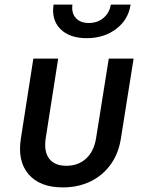

<svg xmlns="http://www.w3.org/2000/svg" viewBox="-20 -805 640 835"><path d="M253 10Q153 10 104 -47.5Q55 -105 71 -204L125 -550H233L179 -205Q170 -147 193.5 -115.5Q217 -84 269 -84Q320 -84 354.5 -115.5Q389 -147 398 -205L453 -550H561L506 -204Q496 -138 461.5 -90Q427 -42 373.5 -16Q320 10 253 10ZM357 -639Q282 -639 242.5 -679Q203 -719 213 -785H295Q290 -749 309.5 -727Q329 -705 366 -705Q404 -705 430 -727Q456 -749 462 -785H548Q538 -719 485 -679Q432 -639 357 -639Z"/></svg>

Font: NKDuy Mono SemiBold
Style: Italic
Weight: 600
Italic angle: -9°
Monospace: yes
Designer: NKDuy
Foundry: NKDuy
Version: Version 2.251; ttfautohint (v1.8.4.7-5d5b)